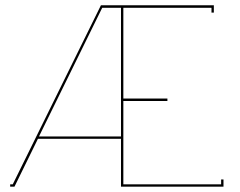

<svg xmlns="http://www.w3.org/2000/svg" viewBox="-20 -699 897 719"><path d="M772 -669.9H441.9V-330.1H606.9V-320.8H441.9V-8.8H808.1V-26.9H816.9V0H433.1V-179.2H122.1L34.2 0H18.1V-8.8H27.8L357.9 -679.2H433.1H438H780.8V-651.9H772ZM433.1 -669.9H362.8L126 -188H433.1Z"/></svg>

Font: Rawengulk
Style: Ultralight
Weight: 200
Version: Version 0.92